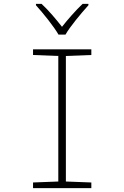

<svg xmlns="http://www.w3.org/2000/svg" viewBox="-20 -968 640 988"><path d="M281 -790H317C341 -832 398 -900 435 -941V-948H405C369 -914 328 -867 299 -830C270 -867 231 -914 194 -948H165V-941C202 -900 257 -832 281 -790ZM150 0H450V-29L319 -34V-680L450 -685V-714H150V-685L280 -680V-34L150 -29Z"/></svg>

Font: Noto Sans Mono ExtraLight
Style: Regular
Weight: 200
Designer: Monotype Design Team
Foundry: Monotype Imaging Inc.
Version: Version 2.014